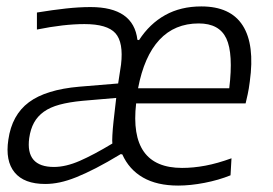

<svg xmlns="http://www.w3.org/2000/svg" viewBox="-20 -568 851 598"><path d="M535 10Q469 10 425.5 -15Q382 -40 361 -87L356 -88Q313 -62 279 -44.5Q245 -27 217.5 -16Q190 -5 166.5 0Q143 5 121 5Q55 5 25.5 -31Q-4 -67 6 -133Q17 -210 70 -249.5Q123 -289 227 -298L348 -308L357 -367Q365 -436 339.5 -464.5Q314 -493 243 -493Q179 -493 95 -476V-529Q144 -537 185 -541.5Q226 -546 262 -546Q396 -546 408 -444L413 -443Q446 -494 494.5 -521Q543 -548 607 -548Q698 -548 736 -488.5Q774 -429 758 -314Q755 -290 751.5 -274.5Q748 -259 745 -246H404Q381 -45 547 -45Q582 -45 619.5 -52Q657 -59 701 -75L698 -22Q661 -7 617 1.5Q573 10 535 10ZM148 -48Q185 -48 228.5 -67Q272 -86 330 -121Q329 -127 330 -146.5Q331 -166 333.5 -189Q336 -212 338.5 -233Q341 -254 342 -263L237 -254Q195 -250 165.5 -242Q136 -234 116.5 -220Q97 -206 86 -186Q75 -166 71 -138Q59 -48 148 -48ZM694 -293Q707 -401 685 -448Q663 -495 599 -495Q524 -495 476.5 -444Q429 -393 410 -293Z"/></svg>

Font: Plata Sans Light
Style: Italic
Weight: 300
Italic angle: -8°
Designer: Pablo Impallari, Andres Torresi, & Cristiano Sobral
Foundry: Pablo Impallari, Andres Torresi, & Cristiano Sobral
Version: Version 1.00;December 28, 2019;FontCreator 12.0.0.2547 64-bi